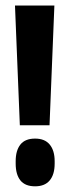

<svg xmlns="http://www.w3.org/2000/svg" viewBox="-20 -659 250 692"><path d="M158.5 -207.5H51.5L34 -639H176ZM106.5 12.5Q70.5 12.5 53.5 -8.8Q36.5 -30 36.5 -69.5V-78Q36.5 -116.5 53.5 -138Q70.5 -159.5 106.5 -159.5Q141.5 -159.5 159.2 -138Q177 -116.5 177 -78V-69.5Q177 -30 159.2 -8.8Q141.5 12.5 106.5 12.5Z"/></svg>

Font: Anek Latin Condensed
Style: Bold
Weight: 700
Width: 3
Designer: Yesha Goshar
Foundry: Ek Type
Version: Version 1.003